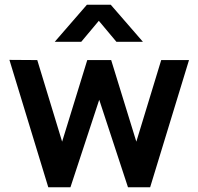

<svg xmlns="http://www.w3.org/2000/svg" viewBox="-20 -795 842 815"><path d="M279 0H185L20 -540.8L138.2 -540L243.7 -193.7L350.4 -540H451.9L558.7 -193.7L664.3 -540H782.3L617.3 0H523.3L401.2 -371.5ZM324.8 -617.5H212.3L349 -775H450L586.7 -617.5H474.2L399.5 -706.7Z"/></svg>

Font: Manrope Variable Light
Style: Regular
Weight: 200
Designer: Mikhail Sharanda
Foundry: Mikhail Sharanda
Version: Version 4.505